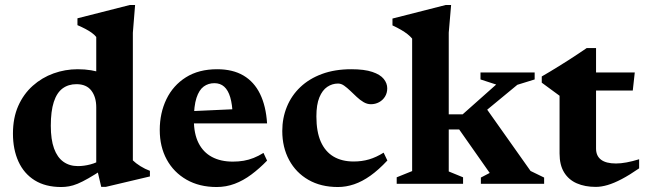

<svg xmlns="http://www.w3.org/2000/svg" viewBox="-20 -738 2589 771"><path d="M366.5 -307Q366.5 -348.5 346.8 -374.2Q327 -400 287 -400Q254.5 -400 231.2 -382.8Q208 -365.5 196 -328.5Q184 -291.5 184 -233Q184 -177.5 197 -141.8Q210 -106 234.5 -88.5Q259 -71 293 -71Q317 -71 343 -77.8Q369 -84.5 392.5 -100V-57.5Q359.5 -36 335 -22Q310.5 -8 291.8 -0.2Q273 7.5 257.2 10.2Q241.5 13 226 13Q162.5 13 119.2 -14Q76 -41 54 -89.5Q32 -138 32 -201.5Q32 -264.5 53.2 -312.5Q74.5 -360.5 111.5 -393.5Q148.5 -426.5 195 -443.2Q241.5 -460 292 -460Q320.5 -460 346 -455.8Q371.5 -451.5 398.2 -442.8Q425 -434 456.5 -419L366.5 -409.5V-589.5Q359.5 -598.5 348.2 -606.5Q337 -614.5 322.8 -622Q308.5 -629.5 291 -637V-664.5L501.5 -718H522.5L513.5 -606.5V-94Q519 -88.5 526.8 -82.5Q534.5 -76.5 543.8 -70.8Q553 -65 562.8 -60.2Q572.5 -55.5 582 -52V-29.5L404.5 12.5H386.5L366.5 -73Z M852 -460Q914.5 -460 957.5 -434.8Q1000.5 -409.5 1024.2 -361Q1048 -312.5 1052.5 -242.5H723V-290.5L975.5 -302L914.5 -274.5Q913 -319 904.5 -347.5Q896 -376 880.2 -390Q864.5 -404 841 -404Q816.5 -404 798 -390.5Q779.5 -377 769 -345Q758.5 -313 758.5 -256.5Q758.5 -201 777.2 -163.8Q796 -126.5 831 -107.8Q866 -89 915 -89Q938 -89 958.5 -92.5Q979 -96 998.5 -103.8Q1018 -111.5 1038 -124L1052.5 -93Q1021.5 -61 989.2 -37Q957 -13 922.5 0Q888 13 850 13Q780.5 13 729 -16.5Q677.5 -46 649.5 -97.5Q621.5 -149 621.5 -216Q621.5 -284 648.2 -339.5Q675 -395 726.5 -427.5Q778 -460 852 -460Z M1390.5 -460Q1443.5 -460 1475.2 -449.2Q1507 -438.5 1521 -421Q1535 -403.5 1535 -383.5Q1535 -364.5 1526 -350Q1517 -335.5 1502 -327.5Q1487 -319.5 1469.5 -319.5Q1454 -319.5 1439.8 -328Q1425.5 -336.5 1412.5 -348.8Q1399.5 -361 1386.8 -373.2Q1374 -385.5 1362 -394Q1350 -402.5 1337.5 -402.5Q1314 -402.5 1294.2 -389.2Q1274.5 -376 1262.5 -347Q1250.5 -318 1250.5 -270.5Q1250.5 -209 1268.2 -169Q1286 -129 1319.5 -109.2Q1353 -89.5 1400 -89.5Q1433.5 -89.5 1462.2 -98Q1491 -106.5 1520.5 -125L1535.5 -93.5Q1500.5 -56 1467.5 -32.5Q1434.5 -9 1402 2Q1369.5 13 1337 13Q1268.5 13 1218.5 -15.8Q1168.5 -44.5 1141 -95.5Q1113.5 -146.5 1113.5 -212Q1113.5 -264 1132 -309.2Q1150.5 -354.5 1186 -388.2Q1221.5 -422 1273 -441Q1324.5 -460 1390.5 -460Z M1862.5 -236.5 1923 -316.5 2110.5 -51.5 2165 -25V0H1911V-25L1946.5 -43.5L1824 -218H1730.5V-279H1838L1972.5 -398.5L1909.5 -419V-447H2127V-419L2057.5 -397.5ZM1782 -49.5 1839.5 -26V0H1573V-26L1635 -51V-583Q1627.5 -592 1616.5 -600.8Q1605.5 -609.5 1590.5 -618.2Q1575.5 -627 1556 -636V-663.5L1770 -718H1791.5L1782 -607Z M2373.5 -141.5Q2373.5 -112 2393.5 -96.8Q2413.5 -81.5 2453.5 -81.5Q2473 -81.5 2496 -85.8Q2519 -90 2546.5 -98.5V-62Q2507.5 -35 2476.5 -18.8Q2445.5 -2.5 2420 5Q2394.5 12.5 2372.5 12.5Q2329 12.5 2296.2 -1.8Q2263.5 -16 2245.2 -45.8Q2227 -75.5 2227 -121.5V-353.5L2155.5 -406V-431Q2170.5 -439.5 2188.2 -450.2Q2206 -461 2225.5 -473Q2245 -485 2264.5 -497.5Q2284 -510 2302.2 -522.2Q2320.5 -534.5 2336 -545H2373.5V-435ZM2313.5 -374.5 2314 -447H2529L2521 -374.5Z"/></svg>

Font: Newsreader 16pt 16pt
Style: Bold
Weight: 700
Version: Version 1.003